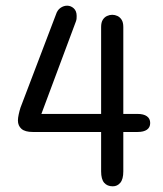

<svg xmlns="http://www.w3.org/2000/svg" viewBox="-20 -645 574 675"><path d="M376.5 10Q357 10 346.2 -2.5Q335.5 -15 335.5 -42.5V-181H95.5Q68 -181 55.5 -192Q43 -203 43 -221.5Q43 -230.5 45.8 -243Q48.5 -255.5 52 -266.5L176.5 -593.5Q181.5 -609.5 192.5 -617.2Q203.5 -625 216 -625Q229 -625 239.2 -615.8Q249.5 -606.5 249.5 -589Q249.5 -584.5 249.2 -580Q249 -575.5 247 -570L125.5 -244.5H335.5V-550Q335.5 -566 341.2 -575.2Q347 -584.5 356.2 -588.8Q365.5 -593 374.5 -593Q384 -593 393 -588.8Q402 -584.5 407.8 -575.2Q413.5 -566 413.5 -550V-244.5H463.5Q485 -244.5 496.5 -236.2Q508 -228 508 -212.5Q508 -197 496.5 -189Q485 -181 463.5 -181H413.5V-42.5Q413.5 -15 403 -2.5Q392.5 10 376.5 10Z"/></svg>

Font: Sono
Style: Regular
Weight: 400
Designer: Tyler Finck
Foundry: Tyler Finck
Version: Version 2.112